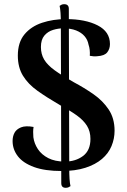

<svg xmlns="http://www.w3.org/2000/svg" viewBox="-20 -801 603 915"><path d="M293 94Q272 94 272 72L270 -686Q270 -749 264 -773Q268 -776 273 -778.5Q278 -781 286 -781Q308 -781 308 -759L310 -1Q310 62 316 86Q312 89 306.5 91.5Q301 94 293 94ZM274 14Q194 14 142 -5Q90 -24 65 -56.5Q40 -89 40 -129Q40 -151 49 -168Q58 -185 80 -194Q102 -203 140 -196Q138 -185 138 -172.5Q138 -160 139 -147Q143 -117 160.5 -90.5Q178 -64 210 -47.5Q242 -31 289 -31Q340 -31 375.5 -57.5Q411 -84 411 -139Q411 -175 394.5 -201.5Q378 -228 346 -251Q314 -274 266 -300Q204 -336 159 -368Q114 -400 89.5 -440Q65 -480 65 -536Q65 -599 96.5 -637Q128 -675 180.5 -692.5Q233 -710 295 -710Q387 -710 445.5 -680Q504 -650 504 -591Q504 -568 491 -551.5Q478 -535 443 -533Q428 -531 408 -535Q409 -549 407.5 -563Q406 -577 402 -588Q398 -611 383 -628.5Q368 -646 342.5 -656Q317 -666 281 -666Q258 -666 233 -658.5Q208 -651 191.5 -631.5Q175 -612 175 -577Q175 -543 190.5 -517Q206 -491 240.5 -466Q275 -441 332 -409Q381 -383 425.5 -352Q470 -321 498 -279Q526 -237 526 -178Q526 -140 511.5 -105Q497 -70 466 -43.5Q435 -17 387 -1.5Q339 14 274 14Z"/></svg>

Font: Arima SemiBold
Style: Regular
Weight: 600
Designer: Joana Correia and Natanael Gama
Foundry: NDISCOVER
Version: Version 1.101;gftools[0.9.23]